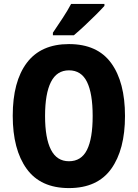

<svg xmlns="http://www.w3.org/2000/svg" viewBox="-20 -950 703 980"><path d="M618 -358Q618 -186 547.5 -88Q477 10 332 10Q187 10 116 -88.5Q45 -187 45 -359Q45 -534 117 -629.5Q189 -725 332 -725Q477 -725 547.5 -628Q618 -531 618 -358ZM210 -358Q210 -245 240 -186Q270 -127 332 -127Q395 -127 424 -185Q453 -243 453 -358Q453 -473 424 -532Q395 -591 332 -591Q270 -591 240 -531.5Q210 -472 210 -358ZM513 -920Q497 -902 469.5 -874.5Q442 -847 412 -819Q382 -791 357 -770H250V-783Q275 -820 300 -858Q325 -896 343 -930H513Z"/></svg>

Font: Noto Sans Ethiopic Condensed ExtraBold
Style: Regular
Weight: 800
Width: 3
Designer: Monotype Design Team
Foundry: Monotype Imaging Inc.
Version: Version 2.102; ttfautohint (v1.8.4.7-5d5b)